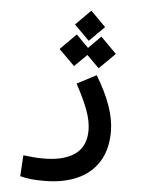

<svg xmlns="http://www.w3.org/2000/svg" viewBox="-58 -672 702 950"><g transform="rotate(5 293.0 -196.5)"><path d="M196.8 232.9Q157.7 232.9 131.3 230Q105 227.1 77.6 220.2L84 115.7Q111.8 118.7 132.6 120.8Q153.3 123 183.6 123Q285.2 123 339.8 84.2Q394.5 45.4 394.5 -34.7Q394.5 -80.6 375 -133.5Q355.5 -186.5 315.4 -260.7L411.1 -310.5Q457.5 -234.4 481.4 -166.5Q505.4 -98.6 505.4 -38.1Q505.4 49.8 468 110.4Q430.7 170.9 361.3 201.9Q292 232.9 196.8 232.9ZM356.9 -476.6 282.2 -551.3 356.9 -626.5 431.6 -551.3ZM417.5 -345.7 338.9 -423.8 417.5 -502.9 496.1 -423.8ZM295.4 -345.7 216.8 -423.8 295.4 -502.9 374 -423.8Z"/></g></svg>

Font: Cascadia Mono Medium
Style: Regular
Weight: 500
Monospace: yes
Designer: Aaron Bell
Foundry: Saja Typeworks
Version: Version 2407.024